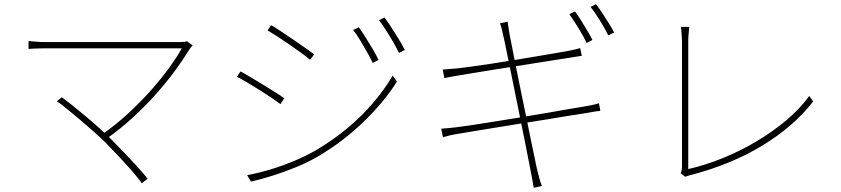

<svg xmlns="http://www.w3.org/2000/svg" viewBox="-20 -856 4040 922"><path d="M905 -638Q901 -634 896.5 -628.5Q892 -623 889 -618Q862 -574 824 -521.5Q786 -469 736.5 -412.5Q687 -356 625.5 -298.5Q564 -241 489 -188L465 -207Q536 -256 597.5 -313Q659 -370 709.5 -427.5Q760 -485 796.5 -536Q833 -587 853 -624Q833 -624 791 -624Q749 -624 692 -624Q635 -624 572 -624Q509 -624 447.5 -624Q386 -624 334 -624Q282 -624 247.5 -624Q213 -624 205 -624Q186 -624 169.5 -623.5Q153 -623 139.5 -622.5Q126 -622 117 -621V-659Q131 -658 144.5 -656.5Q158 -655 173 -654.5Q188 -654 205 -654Q213 -654 247 -654Q281 -654 332 -654Q383 -654 443 -654Q503 -654 565 -654Q627 -654 683 -654Q739 -654 781 -654Q823 -654 843 -654Q869 -654 878 -658ZM490 -168Q467 -191 434 -220.5Q401 -250 366 -279.5Q331 -309 301 -333.5Q271 -358 253 -370L277 -389Q291 -379 320 -356Q349 -333 384.5 -303.5Q420 -274 454.5 -243Q489 -212 514 -187Q544 -157 577.5 -122Q611 -87 640.5 -54.5Q670 -22 689 2L661 24Q645 1 616.5 -32Q588 -65 554.5 -100.5Q521 -136 490 -168Z M1703 -725Q1714 -710 1732 -682Q1750 -654 1768 -623.5Q1786 -593 1798 -568L1770 -554Q1760 -575 1743.5 -604.5Q1727 -634 1709 -663.5Q1691 -693 1676 -712ZM1826 -772Q1838 -757 1856 -729.5Q1874 -702 1893 -671Q1912 -640 1924 -616L1896 -602Q1886 -623 1869 -652.5Q1852 -682 1833.5 -711Q1815 -740 1800 -759ZM1282 -735Q1302 -724 1331 -704.5Q1360 -685 1391.5 -663.5Q1423 -642 1449.5 -623.5Q1476 -605 1489 -595L1469 -569Q1454 -582 1428 -601Q1402 -620 1371.5 -641Q1341 -662 1312.5 -680.5Q1284 -699 1265 -710ZM1167 -15Q1221 -25 1279.5 -42.5Q1338 -60 1394.5 -84Q1451 -108 1498 -135Q1579 -183 1647 -239.5Q1715 -296 1770 -360Q1825 -424 1866 -493L1886 -464Q1825 -367 1728 -273Q1631 -179 1514 -109Q1464 -79 1406 -55Q1348 -31 1291 -13Q1234 5 1185 16ZM1135 -513Q1154 -503 1184 -485Q1214 -467 1246 -447.5Q1278 -428 1305 -411Q1332 -394 1345 -384L1327 -356Q1311 -368 1284.5 -386Q1258 -404 1227 -423.5Q1196 -443 1167 -460Q1138 -477 1118 -487Z M2741 -801Q2754 -784 2769 -760Q2784 -736 2799 -711Q2814 -686 2825 -664L2797 -650Q2783 -680 2758.5 -720Q2734 -760 2714 -788ZM2842 -836Q2856 -818 2872 -793.5Q2888 -769 2903.5 -744.5Q2919 -720 2929 -700L2901 -686Q2884 -720 2861 -757.5Q2838 -795 2816 -823ZM2397 -683Q2394 -700 2390 -715.5Q2386 -731 2381 -744L2418 -752Q2419 -739 2422 -722.5Q2425 -706 2427 -691Q2428 -686 2435 -650.5Q2442 -615 2453 -559Q2464 -503 2477.5 -437.5Q2491 -372 2504.5 -306Q2518 -240 2529.5 -183.5Q2541 -127 2549 -90Q2557 -53 2558 -47Q2563 -26 2569 -3.5Q2575 19 2582 37L2543 46Q2539 23 2535.5 2Q2532 -19 2527 -41Q2526 -48 2518.5 -85.5Q2511 -123 2500 -179Q2489 -235 2475.5 -301Q2462 -367 2449 -432Q2436 -497 2424.5 -552Q2413 -607 2406 -642.5Q2399 -678 2397 -683ZM2106 -522Q2120 -523 2138 -524.5Q2156 -526 2180 -528Q2204 -531 2245.5 -536.5Q2287 -542 2339 -550Q2391 -558 2446.5 -567Q2502 -576 2554 -585Q2606 -594 2648.5 -601Q2691 -608 2716 -613Q2736 -617 2747.5 -620Q2759 -623 2766 -625L2774 -588Q2768 -587 2754 -585Q2740 -583 2723 -580Q2698 -576 2655.5 -569.5Q2613 -563 2561 -554.5Q2509 -546 2453.5 -537.5Q2398 -529 2345.5 -520.5Q2293 -512 2251 -505Q2209 -498 2184 -494Q2166 -491 2149.5 -488Q2133 -485 2114 -481ZM2099 -238Q2115 -239 2135.5 -241Q2156 -243 2172 -245Q2199 -248 2245 -255Q2291 -262 2349.5 -271.5Q2408 -281 2470.5 -291Q2533 -301 2592.5 -311.5Q2652 -322 2701.5 -330.5Q2751 -339 2782 -344Q2811 -349 2827.5 -352.5Q2844 -356 2856 -360L2863 -324Q2852 -323 2834 -320Q2816 -317 2788 -312Q2753 -307 2702.5 -298.5Q2652 -290 2593 -280.5Q2534 -271 2473 -261.5Q2412 -252 2356 -242.5Q2300 -233 2255 -226Q2210 -219 2184 -214Q2158 -210 2140.5 -206Q2123 -202 2107 -197Z M3249 -24Q3251 -29 3253 -37Q3255 -45 3255 -57Q3255 -69 3255 -112Q3255 -155 3255 -216.5Q3255 -278 3255 -346.5Q3255 -415 3255 -479Q3255 -543 3255 -591Q3255 -639 3255 -658Q3255 -666 3254 -680.5Q3253 -695 3252 -708.5Q3251 -722 3250 -727H3290Q3289 -719 3287 -696Q3285 -673 3285 -659Q3285 -642 3285 -602Q3285 -562 3285 -507.5Q3285 -453 3285 -392Q3285 -331 3285 -272Q3285 -213 3285 -163.5Q3285 -114 3285 -82Q3285 -50 3285 -44Q3368 -63 3451.5 -97Q3535 -131 3612.5 -177Q3690 -223 3755.5 -278Q3821 -333 3866 -395L3885 -369Q3793 -250 3642.5 -158Q3492 -66 3295 -15Q3289 -14 3282.5 -11.5Q3276 -9 3270 -7Z"/></svg>

Font: Noto Sans SC Thin Thin
Style: Regular
Weight: 250
Version: Version 2.004-H2;hotconv 1.0.118;makeotfexe 2.5.65603